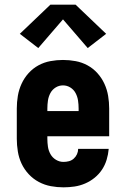

<svg xmlns="http://www.w3.org/2000/svg" viewBox="-20 -795 540 823"><path d="M252 8Q225 8 198 3Q171 -2 146.5 -15Q122 -28 103 -48.5Q84 -69 72.5 -93.5Q61 -118 56.5 -145.5Q52 -173 52 -200V-330Q52 -357 56.5 -384Q61 -411 72.5 -436Q84 -461 102.5 -481.5Q121 -502 145 -515Q169 -528 196 -533Q223 -538 250 -538Q277 -538 304 -533Q331 -528 355 -515Q379 -502 397.5 -481.5Q416 -461 427.5 -436Q439 -411 443.5 -384Q448 -357 448 -330V-211H183V-200Q183 -183 185.5 -166Q188 -149 196.5 -134Q205 -119 220 -110Q235 -101 252 -101Q264 -101 275.5 -104Q287 -107 296 -115Q305 -123 310 -134Q315 -145 315 -157H446Q444 -133 437 -110Q430 -87 417 -67.5Q404 -48 385.5 -33Q367 -18 345 -8.5Q323 1 299.5 4.5Q276 8 252 8ZM317 -319V-330Q317 -347 314.5 -364Q312 -381 304 -396Q296 -411 281.5 -420Q267 -429 250 -429Q233 -429 218.5 -420Q204 -411 196 -396Q188 -381 185.5 -364Q183 -347 183 -330V-319ZM144 -589 65 -650 196 -775H304L435 -650L356 -589L250 -712Z"/></svg>

Font: Iosevka Slab Heavy
Style: Regular
Weight: 900
Monospace: yes
Designer: Belleve Invis
Foundry: Belleve Invis
Version: Version 11.1.0; ttfautohint (v1.8.3)